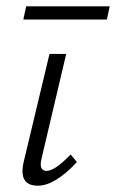

<svg xmlns="http://www.w3.org/2000/svg" viewBox="-20 -584 368 609"><path d="M54 -522 63 -564H328L319 -522ZM100 5Q38 5 55 -70L137 -413H190L112 -82Q102 -42 128 -42Q154 -42 204 -94L224 -70Q154 5 100 5Z"/></svg>

Font: EauTest Semilight
Style: Italic
Weight: 300
Italic angle: -12°
Designer: Christian Thalmann (Catharsis Fonts)
Version: Version 0.001;PS 000.001;hotconv 1.0.88;makeotf.lib2.5.64775